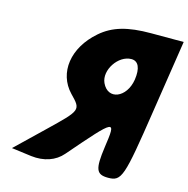

<svg xmlns="http://www.w3.org/2000/svg" viewBox="-119 -997 1039 1061"><g transform="rotate(15 401.0 -466.5)"><path d="M331 -800C206 -692 184 -542 277 -445C349 -371 349 -371 193 -221L37 -71L151 -56C225 -47 289 -69 330 -117C553 -375 555 -375 531 -208C513 -79 524 -50 592 -50C670 -50 679 -79 738 -467L802 -883H615C482 -883 399 -859 331 -800ZM595 -612C578 -504 478 -464 438 -550C407 -617 473 -717 548 -717C588 -717 605 -679 595 -612Z"/></g></svg>

Font: Hussar Skorodowane
Style: Ky
Weight: 700
Foundry: Cannot Into Space Fonts
Version: Version 0.892